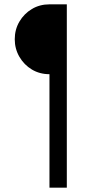

<svg xmlns="http://www.w3.org/2000/svg" viewBox="-20 -765 438 885"><path d="M208 100V-423Q163 -423 127 -444.5Q91 -466 69.5 -503Q48 -540 48 -584Q48 -629 69.5 -665.5Q91 -702 127 -723.5Q163 -745 208 -745H288V100Z"/></svg>

Font: Kosmopol Plus Jakarta Sans
Style: Regular
Weight: 400
Designer: Gumpita Rahayu
Foundry: Tokotype
Version: Version 2.006